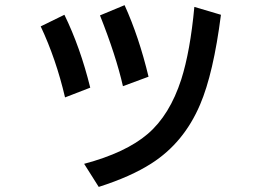

<svg xmlns="http://www.w3.org/2000/svg" viewBox="-20 -674 1040 751"><path d="M234.4 -293Q199.2 -443.4 139.2 -570.8L231.9 -616.2Q293.9 -489.3 333 -331.1ZM460.9 -336.9Q433.6 -456.5 371.1 -613.8L467.3 -653.8Q523.4 -530.3 561 -374ZM309.1 -33.2Q472.2 -76.7 558.1 -150.4Q644 -224.1 689 -363.3Q724.1 -473.6 740.2 -647L844.2 -616.2Q814.9 -387.2 762.7 -265.1Q699.2 -115.7 572.3 -34.7Q491.7 17.1 366.2 57.1Z"/></svg>

Font: BIZ UDGothic
Style: Bold
Weight: 700
Monospace: yes
Designer: TypeBank Co., Ltd.
Foundry: Morisawa Inc.
Version: Version 1.05